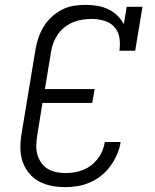

<svg xmlns="http://www.w3.org/2000/svg" viewBox="-20 -763 640 791"><path d="M250 8Q220 8 192 2.5Q164 -3 140 -16Q116 -29 98.5 -51Q81 -73 72.5 -99Q64 -125 64 -154.5Q64 -184 69 -213L126 -558Q130 -582 138 -606Q146 -630 159.5 -652.5Q173 -675 192.5 -693Q212 -711 235 -723Q258 -735 283 -739Q308 -743 333 -743Q357 -743 381 -739Q405 -735 426 -725Q447 -715 463.5 -699Q480 -683 490 -663L502 -735H567L537 -554H472Q476 -581 472 -607Q468 -633 451.5 -651.5Q435 -670 409.5 -677.5Q384 -685 358 -685Q339 -685 319.5 -682Q300 -679 281.5 -671.5Q263 -664 246.5 -651Q230 -638 218.5 -621.5Q207 -605 200 -586.5Q193 -568 190 -548L165 -396H370L360 -339H155L133 -203Q130 -184 129.5 -164Q129 -144 134 -126Q139 -108 150 -92.5Q161 -77 176.5 -67.5Q192 -58 211 -54Q230 -50 250 -50Q268 -50 286.5 -53Q305 -56 322.5 -63Q340 -70 355.5 -82Q371 -94 383 -109.5Q395 -125 402 -142.5Q409 -160 412 -178H477Q473 -152 462.5 -127.5Q452 -103 436 -80.5Q420 -58 398.5 -40.5Q377 -23 352 -12Q327 -1 301 3.5Q275 8 250 8Z"/></svg>

Font: Iosevka Curly Slab LtExObl
Style: Regular
Weight: 300
Width: 7
Italic angle: -9°
Monospace: yes
Designer: Belleve Invis
Foundry: Belleve Invis
Version: Version 11.1.0; ttfautohint (v1.8.3)